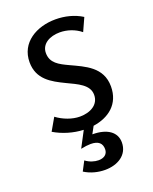

<svg xmlns="http://www.w3.org/2000/svg" viewBox="-137 -586 705 883"><g transform="rotate(-20 215.0 -144.5)"><path d="M244 -509C151 -509 65 -460 65 -364C65 -280 128 -247 188 -218C240 -193 293 -172 293 -122C293 -74 249 -50 198 -50C160 -50 118 -66 86 -90L51 -29C93 -4 144 11 193 13L152 91C171 87 187 85 200 85C239 85 255 102 255 130C255 156 235 168 210 168C190 168 167 161 147 146L123 192C153 211 189 220 223 220C284 220 338 189 338 127C338 77 296 46 223 46L242 11C318 0 379 -45 379 -132C379 -227 299 -258 233 -289C188 -310 150 -329 150 -378C150 -423 193 -446 242 -446C277 -446 315 -434 344 -410L373 -474C335 -498 289 -509 244 -509Z"/></g></svg>

Font: Rosario
Style: Regular
Weight: 400
Designer: Hector Gatti
Foundry: Omnibus Type
Version: Version 1.100